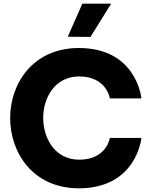

<svg xmlns="http://www.w3.org/2000/svg" viewBox="-20 -1010 821 1040"><path d="M582 -990H426L347 -811L470 -810ZM407 10C721 10 746 -263 746 -263H575C575 -263 558 -145 409 -145C279 -145 214 -259 214 -371C214 -483 279 -596 409 -596C558 -596 575 -477 575 -477H746C746 -477 721 -750 407 -750C160 -750 35 -559 35 -371C35 -181 160 10 407 10Z"/></svg>

Font: Be Vietnam Pro ExtraBold
Style: Regular
Weight: 800
Designer: Lam Bao, Tony Le, Vietanh Nguyen
Foundry: Yellow Type Foundry
Version: Version 1.002